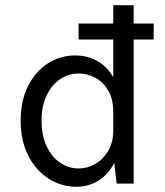

<svg xmlns="http://www.w3.org/2000/svg" viewBox="-20 -702 632 734"><path d="M272 12Q214 12 165.5 -19.2Q117 -50.5 88 -107.2Q59 -164 59 -241Q59 -317.5 87.5 -373.5Q116 -429.5 163.2 -459.8Q210.5 -490 267 -490Q319.5 -490 359.2 -464.5Q399 -439 421 -391Q443 -343 443 -275H413Q413 -322.5 394.2 -355Q375.5 -387.5 345.5 -404.2Q315.5 -421 281 -421Q242 -421 209.8 -399.2Q177.5 -377.5 158.2 -337.2Q139 -297 139 -241Q139 -184 158.2 -143Q177.5 -102 209.8 -80Q242 -58 281 -58Q313.5 -58 343.8 -75Q374 -92 393.5 -124.8Q413 -157.5 413 -204H443Q443 -134.5 420.2 -86.2Q397.5 -38 358.8 -13Q320 12 272 12ZM426 0 413 -112V-682H491V0ZM280.5 -551V-612H567.5V-551Z"/></svg>

Font: Karla
Style: Regular
Weight: 400
Designer: Jonathan Pinhorn
Version: Version 2.004;gftools[0.9.33]